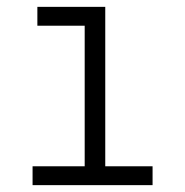

<svg xmlns="http://www.w3.org/2000/svg" viewBox="-20 -540 540 560"><path d="M75 0V-55H227V-465H89V-520H287V-55H425V0Z"/></svg>

Font: Iosevka Custom Light
Style: Regular
Weight: 300
Monospace: yes
Designer: Belleve Invis
Foundry: Belleve Invis
Version: Version 27.3.5